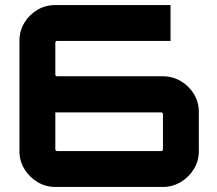

<svg xmlns="http://www.w3.org/2000/svg" viewBox="-20 -740 860 760"><path d="M199 0Q160 0 128 -19.5Q96 -39 76.5 -71Q57 -103 57 -141V-579Q57 -618 76.5 -650Q96 -682 128 -701Q160 -720 199 -720H655V-578H205Q203 -578 201 -576Q199 -574 199 -572V-444Q199 -442 201 -440Q203 -438 205 -438H625Q663 -438 695.5 -419Q728 -400 747.5 -368Q767 -336 767 -297V-141Q767 -103 747.5 -71Q728 -39 695.5 -19.5Q663 0 625 0H199ZM205 -142H619Q621 -142 623 -144Q625 -146 625 -148V-289Q625 -291 623 -293Q621 -295 619 -295H199V-148Q199 -146 201 -144Q203 -142 205 -142Z"/></svg>

Font: Orbitron ExtraBold
Style: Regular
Weight: 800
Designer: Matt McInerney
Foundry: The League of Moveable Type
Version: Version 2.001